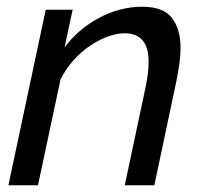

<svg xmlns="http://www.w3.org/2000/svg" viewBox="-20 -551 607 571"><path d="M116 -522H196L172 -410Q213 -465 275 -498Q337 -531 403 -531Q466 -531 491.5 -497.5Q517 -464 517 -408Q517 -386 513.5 -362Q510 -338 505 -312L439 0H351L413 -292Q422 -335 422 -367Q422 -452 351 -452Q326 -452 298.5 -441.5Q271 -431 245 -413Q219 -395 197 -370Q175 -345 160 -315L93 0H5Z"/></svg>

Font: PTCRaleway Medium
Style: Italic
Weight: 500
Italic angle: -12°
Designer: Matt McInerney, Pablo Impallari, Rodrigo Fuenzalida
Foundry: Matt McInerney, Pablo Impallari, Rodrigo Fuenzalida
Version: Version 3.000g; ttfautohint (v1.5) -l 8 -r 28 -G 28 -x 14 -D